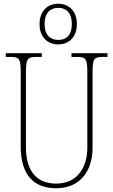

<svg xmlns="http://www.w3.org/2000/svg" viewBox="-20 -999 608 1029"><path d="M292 -761C348 -761 392 -799 392 -870C392 -941 348 -979 292 -979C236 -979 192 -941 192 -870C192 -799 236 -761 292 -761ZM293 -785C251 -785 219 -809 219 -870C219 -932 251 -957 293 -957C333 -957 365 -932 365 -870C365 -809 333 -785 293 -785ZM281 10C414 10 476 -89 476 -205V-607C476 -683 482 -694 532 -694H556V-714H363V-694H392C442 -694 448 -683 448 -607V-207C448 -112 402 -15 281 -15C183 -15 119 -75 119 -210V-606C119 -684 126 -694 175 -694H204V-714H11V-694H35C85 -694 91 -683 91 -608V-214C91 -54 168 10 281 10Z"/></svg>

Font: Noto Serif Myanmar Condensed Thin
Style: Regular
Weight: 100
Width: 3
Designer: Ben Mitchell and the Monotype Design Team
Foundry: Monotype Imaging Inc.
Version: Version 2.106